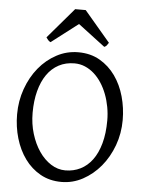

<svg xmlns="http://www.w3.org/2000/svg" viewBox="-58 -886 716 947"><g transform="rotate(5 300.0 -412.5)"><path d="M481 -307.1Q481 -340.8 474.9 -373.8Q468.8 -406.7 457.5 -436.3Q446.3 -465.8 429.9 -491Q413.6 -516.1 393.1 -534.4Q372.6 -552.7 348.1 -563.2Q323.7 -573.7 295.9 -573.7Q252.4 -573.7 218 -555.4Q183.6 -537.1 159.9 -503.2Q136.2 -469.2 123.5 -420.9Q110.8 -372.6 110.8 -313Q110.8 -258.3 125.7 -209.5Q140.6 -160.6 165.8 -123.8Q190.9 -86.9 224.6 -65.4Q258.3 -43.9 295.9 -43.9Q336.4 -43.9 370.4 -60.8Q404.3 -77.6 429 -110.8Q453.6 -144 467.3 -193.4Q481 -242.7 481 -307.1ZM556.6 -315.9Q556.6 -249.5 534.7 -189.7Q512.7 -129.9 474.9 -84.5Q437 -39.1 387.2 -12.2Q337.4 14.6 281.7 14.6Q223.1 14.6 177.2 -11.2Q131.3 -37.1 99.9 -80.6Q68.4 -124 51.8 -180.7Q35.2 -237.3 35.2 -298.8Q35.2 -365.2 56.6 -425.3Q78.1 -485.4 115.2 -530.8Q152.3 -576.2 202.4 -603Q252.4 -629.9 310.1 -629.9Q370.6 -629.9 416.5 -603.3Q462.4 -576.7 493.7 -532.7Q524.9 -488.8 540.8 -432.1Q556.6 -375.5 556.6 -315.9ZM455.6 -689.5Q449.7 -680.2 446.3 -675.8Q442.9 -671.4 434.6 -667.5L300.8 -769L168.5 -667.5Q164.6 -669.4 161.9 -671.4Q159.2 -673.3 157 -675.8Q154.8 -678.2 152.3 -681.6Q149.9 -685.1 146.5 -689.5L275.4 -840.3H327.6Z"/></g></svg>

Font: Gentium Plus Eur
Style: Regular
Weight: 400
Designer: J. Victor Gaultney, Annie Olsen, Iska Routamaa, Becca Hirsbrunner
Foundry: SIL International
Version: Version 5.000